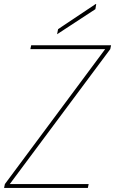

<svg xmlns="http://www.w3.org/2000/svg" viewBox="-47 -922 565 942"><path d="M-27 0 -23 -19 469 -681H102L106 -700H498L494 -681L1 -19H388L384 0ZM233 -754 238 -779 422 -902H425L421 -877Z"/></svg>

Font: DM Sans 36pt Thin
Style: Italic
Weight: 250
Italic angle: -10°
Designer: Colophon Foundry, Jonny Pinhorn
Foundry: Colophon Foundry
Version: Version 4.004;gftools[0.9.30]